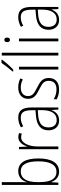

<svg xmlns="http://www.w3.org/2000/svg" viewBox="863 -1667 814 2580"><g transform="rotate(-90 1270.0 -377.0)"><path d="M113 -506V-760H75V0H106L112 -93H115C138 -32 182 10 254 10C371 10 431 -91 431 -268C431 -446 373 -539 260 -539C184 -539 132 -493 114 -425H111C112 -448 113 -480 113 -506ZM257 -505C350 -505 392 -424 392 -268C392 -105 342 -25 250 -25C163 -25 113 -96 113 -247V-283C113 -418 156 -505 257 -505Z M717 -538C648 -538 611 -477 593 -420H590L585 -529H555V0H592V-283C592 -393 636 -500 716 -500C734 -500 751 -496 764 -491L772 -527C755 -535 736 -538 717 -538Z M979 -539C934 -539 888 -526 849 -503L863 -472C905 -496 943 -505 977 -505C1048 -505 1079 -466 1079 -353V-307L1006 -301C880 -291 809 -238 809 -133C809 -54 851 10 941 10C1023 10 1060 -38 1080 -92H1082L1087 0H1116V-357C1116 -486 1074 -539 979 -539ZM1009 -271 1080 -276V-218C1079 -101 1039 -22 947 -22C884 -22 848 -62 848 -133C848 -219 902 -262 1009 -271Z M1512 -130C1512 -220 1453 -249 1380 -287C1309 -323 1269 -346 1269 -407C1269 -471 1314 -505 1384 -505C1422 -505 1463 -495 1491 -477L1507 -510C1474 -528 1432 -539 1385 -539C1286 -539 1232 -484 1232 -407C1232 -323 1288 -292 1364 -254C1433 -219 1474 -196 1474 -130C1474 -64 1437 -25 1357 -25C1309 -25 1262 -40 1226 -63V-22C1255 -6 1301 10 1357 10C1460 10 1512 -44 1512 -130Z M1758 -757V-764H1714C1683 -716 1643 -665 1600 -616V-606H1624C1667 -644 1726 -711 1758 -757ZM1663 0V-529H1626V0Z M1851 0V-760H1814V0Z M2025 -726C2002 -726 1994 -709 1994 -688C1994 -667 2004 -650 2024 -650C2045 -650 2055 -666 2055 -689C2055 -709 2047 -726 2025 -726ZM2042 -529H2005V0H2042Z M2330 -539C2285 -539 2239 -526 2200 -503L2214 -472C2256 -496 2294 -505 2328 -505C2399 -505 2430 -466 2430 -353V-307L2357 -301C2231 -291 2160 -238 2160 -133C2160 -54 2202 10 2292 10C2374 10 2411 -38 2431 -92H2433L2438 0H2467V-357C2467 -486 2425 -539 2330 -539ZM2360 -271 2431 -276V-218C2430 -101 2390 -22 2298 -22C2235 -22 2199 -62 2199 -133C2199 -219 2253 -262 2360 -271Z"/></g></svg>

Font: Noto Sans Gurmukhi Condensed ExtraLight
Style: Regular
Weight: 200
Width: 3
Designer: Jelle Bosma - Monotype Design Team
Foundry: Monotype Imaging Inc.
Version: Version 2.004